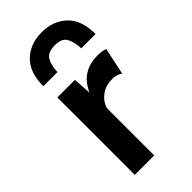

<svg xmlns="http://www.w3.org/2000/svg" viewBox="-238 -815 873 873"><g transform="rotate(-45 198.0 -379.0)"><path d="M69 0V-498H182L188 -410Q196 -429.5 212.8 -451.5Q229.5 -473.5 259.2 -488.8Q289 -504 336 -504Q350.5 -504 361.5 -502Q372.5 -500 382 -496L354 -365Q338 -381 305 -381Q266.5 -381 242 -365.2Q217.5 -349.5 205.8 -330Q194 -310.5 194 -300V0ZM60 -579Q60 -667.5 107 -712.8Q154 -758 228 -758Q301.5 -758 348.8 -713.5Q396 -669 396 -579H304Q302.5 -620.5 288.2 -647.2Q274 -674 228 -674Q184 -674 168.2 -648.8Q152.5 -623.5 151 -579Z"/></g></svg>

Font: Alatsi
Style: Regular
Weight: 400
Designer: Spyros Zevelakis, Eben Sorkin
Foundry: www.sorkintype.com
Version: Version 1.008; ttfautohint (v1.8.4.7-5d5b)